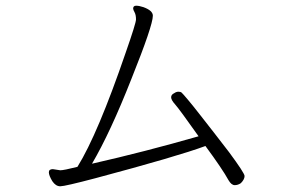

<svg xmlns="http://www.w3.org/2000/svg" viewBox="-20 -673 1040 672"><path d="M446 -643Q446 -639 451 -630Q456 -621 456 -605Q456 -592 420 -489Q322 -203 251 -89Q203 -77 191 -77L165 -81Q151 -81 151 -70Q151 -59 163 -39Q175 -21 191 -21Q207 -21 313 -49Q602 -126 699 -162Q758 -82 780 -42Q790 -25 801.5 -25Q813 -25 823 -32Q836 -45 836 -57Q836 -67 782 -140Q757 -173 729.5 -208Q702 -243 677.5 -274.5Q653 -306 636 -326Q619 -346 615.5 -349Q612 -352 604.5 -352Q597 -352 590 -347Q579 -342 579 -332.5Q579 -323 593 -307.5Q607 -292 675 -196Q487 -142 302 -100Q366 -209 440 -397Q515 -584 515 -618Q515 -636 482 -648Q467 -653 456.5 -653Q446 -653 446 -643Z"/></svg>

Font: LXGW WenKai TC Light
Style: Regular
Weight: 300
Designer: LXGW / Fontworks Inc.
Foundry: LXGW / Fontworks Inc.
Version: Version 1.330